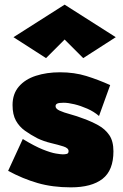

<svg xmlns="http://www.w3.org/2000/svg" viewBox="-20 -781 528 826"><path d="M258 -611 178 -531 38 -621 258 -761 478 -621 338 -531ZM78 -183Q129 -152 164 -138Q199 -124 220.5 -120.5Q242 -117 250 -117Q260 -117 267.5 -119Q275 -121 275 -131Q275 -144 253 -151Q231 -158 199.5 -165.5Q168 -173 141 -186Q112 -201 87.5 -218.5Q63 -236 48.5 -262Q34 -288 34 -329Q34 -377 61 -408.5Q88 -440 134.5 -455Q181 -470 238 -470Q300 -470 351.5 -454Q403 -438 454 -415L406 -282Q384 -301 355.5 -313.5Q327 -326 300 -332.5Q273 -339 254 -339Q234 -339 226.5 -335.5Q219 -332 219 -324Q219 -313 236.5 -305Q254 -297 282 -289.5Q310 -282 341 -270Q374 -258 403 -242Q432 -226 450 -200Q468 -174 468 -130Q468 -48 421 -11.5Q374 25 285 25Q206 25 142 6.5Q78 -12 15 -46Z"/></svg>

Font: Jost* Black
Style: Regular
Weight: 900
Version: Version 3.7